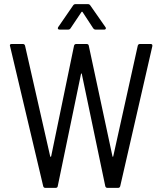

<svg xmlns="http://www.w3.org/2000/svg" viewBox="-20 -914 798 934"><path d="M190 -9 29 -689 28 -693Q28 -700 37 -700H91Q100 -700 102 -691L224 -154Q225 -151 226.5 -151Q228 -151 229 -154L340 -691Q342 -700 351 -700H401Q411 -700 412 -691L527 -154Q528 -151 529 -151Q530 -151 531 -154L650 -691Q652 -700 661 -700H713Q723 -700 721 -689L565 -9Q563 0 554 0H503Q494 0 492 -9L378 -554Q377 -557 376 -557Q375 -557 374 -554L261 -9Q260 0 250 0H201Q192 0 190 -9ZM263 -782 336 -888Q340 -894 348 -894H407Q415 -894 419 -888L493 -782Q495 -780 495 -776Q495 -774 493 -772Q491 -770 487 -770H445Q438 -770 433 -777L382 -855Q381 -857 379 -857Q377 -857 376 -855L323 -776Q319 -770 311 -770H270Q264 -770 262 -773.5Q260 -777 263 -782Z"/></svg>

Font: Barlow Semi Condensed
Style: Regular
Weight: 400
Width: 4
Designer: Jeremy Tribby
Foundry: Tribby Type
Version: Version 1.408;December 10, 2018;FontCreator 11.5.0.2430 64-b